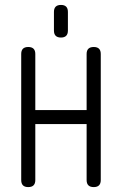

<svg xmlns="http://www.w3.org/2000/svg" viewBox="-20 -762 496 782"><path d="M256.6 -637.5Q256.6 -609.1 228.3 -609.1Q199.7 -609.1 199.7 -637.5V-713.4Q199.7 -741.9 228.3 -741.9Q256.6 -741.9 256.6 -713.4ZM390.4 -28.6Q390.4 0 361.8 0Q332.8 0 332.8 -28.6V-256.6H123.8V-28.6Q123.8 0 95 0Q66.4 0 66.4 -28.6V-542.2Q66.4 -570.6 95 -570.6Q123.8 -570.6 123.8 -542.2V-313.7H332.8V-542.2Q332.8 -570.6 361.8 -570.6Q390.4 -570.6 390.4 -542.2Z"/></svg>

Font: EnergyBar
Style: Regular
Weight: 400
Italic angle: -10°
Version: 1.0 2000-03-28